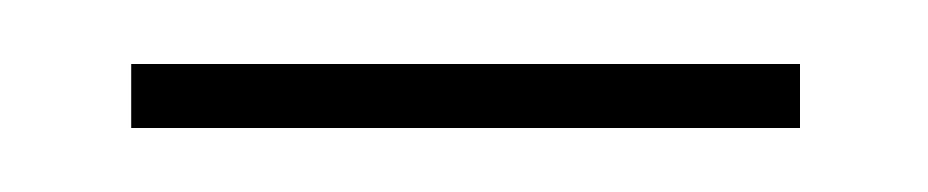

<svg xmlns="http://www.w3.org/2000/svg" viewBox="-20 -303 290 60"><path d="M21 -263V-283H230V-263Z"/></svg>

Font: Noto Serif Display ExtraCondensed SemiBold
Style: Regular
Weight: 600
Width: 2
Designer: Monotype Design Team
Foundry: Monotype Imaging Inc.
Version: Version 2.009